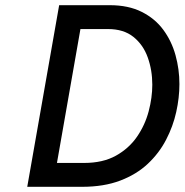

<svg xmlns="http://www.w3.org/2000/svg" viewBox="-20 -720 712 740"><path d="M85 0 208 -700H403Q475 -700 526.2 -674.2Q577.5 -648.5 609.5 -605Q641.5 -561.5 656.5 -507.2Q671.5 -453 671.5 -396Q671.5 -343.5 659.2 -288.2Q647 -233 620.2 -181.5Q593.5 -130 550 -89Q506.5 -48 443.5 -24Q380.5 0 296 0ZM199.5 -92H304Q376.5 -92 426.8 -120Q477 -148 508 -193Q539 -238 553 -291Q567 -344 567 -393.5Q567 -449.5 549.5 -498.5Q532 -547.5 494.2 -577.8Q456.5 -608 396.5 -608H290Z"/></svg>

Font: Overpass Medium
Style: Italic
Weight: 500
Italic angle: -10°
Designer: Delve Withrington, Dave Bailey, Thomas Jockin
Foundry: Delve Fonts LLC
Version: Version 4.000